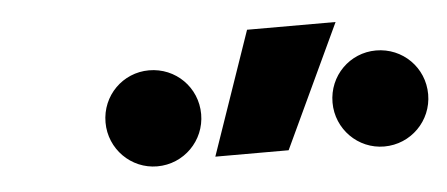

<svg xmlns="http://www.w3.org/2000/svg" viewBox="-29 -843 670 288"><g transform="rotate(-5 306.0 -699.0)"><path d="M286.1 -609.4H396.5L483.4 -794.9H350.1ZM198.2 -602.5C238.3 -602.5 270.5 -634.8 270.5 -674.8C270.5 -715.3 238.3 -747.1 198.2 -747.1C158.7 -747.1 126.5 -715.3 126.5 -674.8C126.5 -634.8 158.7 -602.5 198.2 -602.5ZM540 -602.5C580.1 -602.5 612.3 -634.8 612.3 -674.8C612.3 -715.3 580.1 -747.1 540 -747.1C500.5 -747.1 468.3 -715.3 468.3 -674.8C468.3 -634.8 500.5 -602.5 540 -602.5Z"/></g></svg>

Font: Cascadia Mono PL SemiBold
Style: Italic
Weight: 600
Italic angle: -10°
Monospace: yes
Designer: Aaron Bell
Foundry: Saja Typeworks
Version: Version 2404.023